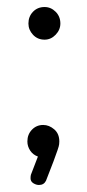

<svg xmlns="http://www.w3.org/2000/svg" viewBox="-20 -443 249 547"><path d="M103 -87Q120 -87 134.5 -74.5Q149 -62 149 -40Q149 -37 148.5 -32Q148 -27 144 -15.5Q140 -4 132.5 16.5Q125 37 111 72Q105 84 91 84Q83 84 75 79Q67 74 67 65Q67 59 68 55L88 3Q74 -2 66 -14Q58 -26 58 -40Q58 -60 71 -73.5Q84 -87 103 -87ZM107 -423Q125 -423 138.5 -409.5Q152 -396 152 -376Q152 -358 138.5 -344Q125 -330 107 -330Q87 -330 74 -344Q61 -358 61 -376Q61 -396 74 -409.5Q87 -423 107 -423Z"/></svg>

Font: Dosis
Style: Book
Weight: 400
Designer: EdgarTolentino, PabloImpallari, IginoMarini
Foundry: EdgarTolentino, PabloImpallari, IginoMarini
Version: Version 1.007